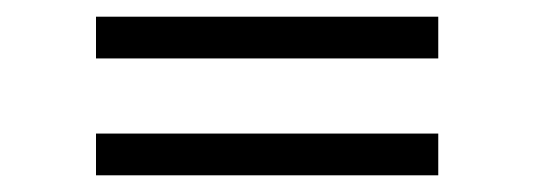

<svg xmlns="http://www.w3.org/2000/svg" viewBox="-20 -345 640 230"><path d="M505 -135H95V-185H505ZM505 -275H95V-325H505Z"/></svg>

Font: Bona Nova
Style: Bold
Weight: 700
Designer: Mateusz Machalski
Foundry: Capitalics
Version: Version 4.001; ttfautohint (v1.8.3)